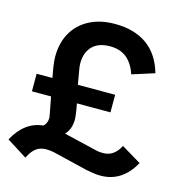

<svg xmlns="http://www.w3.org/2000/svg" viewBox="-120 -807 878 940"><g transform="rotate(15 319.0 -337.0)"><path d="M471 26Q454 26 436 23.5Q418 21 398 17L220 -26Q210 -28 200 -29Q190 -30 182 -30Q152 -30 131 -14.5Q110 1 93 36L-10 -29Q18 -80 54.5 -107Q91 -134 138 -139Q156 -155 156 -182Q156 -184 155.5 -188Q155 -192 153 -201.5Q151 -211 147.5 -231Q144 -251 137 -286H40V-375H120Q114 -406 111 -425.5Q108 -445 107 -458Q106 -471 106 -480Q106 -550 135.5 -601.5Q165 -653 219.5 -681.5Q274 -710 348 -710Q447 -710 511 -664.5Q575 -619 601 -528L488 -492Q471 -544 438 -571Q405 -598 353 -598Q295 -598 264 -566.5Q233 -535 233 -480Q233 -473 234 -463Q235 -453 239 -433Q243 -413 249 -375H438V-286H268Q272 -266 274 -252.5Q276 -239 277 -231Q278 -223 278.5 -218Q279 -213 279 -208Q279 -157 250 -128L414 -89Q425 -86 435 -85Q445 -84 454 -84Q510 -84 540 -143L640 -83Q580 26 471 26Z"/></g></svg>

Font: Red Hat Display ExtraBold
Style: Regular
Weight: 800
Designer: Pentagram, MCKL
Foundry: Pentagram, MCKL
Version: Version 1.023